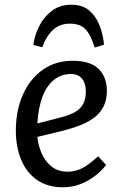

<svg xmlns="http://www.w3.org/2000/svg" viewBox="-20 -778 517 812"><path d="M287 -521Q362 -521 397 -486.5Q432 -452 432 -394Q432 -352 415.5 -323Q399 -294 371.5 -275.5Q344 -257 312 -245.5Q280 -234 249 -226L138 -199Q141 -166 155 -132Q169 -98 196.5 -75Q224 -52 265 -52Q287 -52 307.5 -58.5Q328 -65 349 -79.5Q370 -94 395 -117L429 -80Q420 -69 404.5 -53.5Q389 -38 365.5 -22.5Q342 -7 312 3.5Q282 14 245 14Q181 14 136.5 -17Q92 -48 69.5 -102.5Q47 -157 47 -225Q47 -311 77 -378Q107 -445 161 -483Q215 -521 287 -521ZM343 -391Q343 -411 337 -427.5Q331 -444 317 -454.5Q303 -465 280 -465Q239 -465 208 -440Q177 -415 159.5 -368.5Q142 -322 138 -256L239 -282Q274 -291 297 -304Q320 -317 331.5 -338Q343 -359 343 -391ZM281 -758Q329 -758 357.5 -733.5Q386 -709 401 -670.5Q416 -632 420 -589L380 -577Q366 -627 343 -652.5Q320 -678 276 -678Q231 -678 202 -649.5Q173 -621 159 -578L121 -588Q126 -628 145.5 -667Q165 -706 199 -732Q233 -758 281 -758Z"/></svg>

Font: Literata
Style: Italic
Weight: 400
Italic angle: -2°
Designer: Latin by Veronika Burian and Jose Scaglione. Greek by Irene Vlachou. Cyrillic by Vera Evstafieva
Foundry: TypeTogether
Version: Version 3.103;gftools[0.9.29]